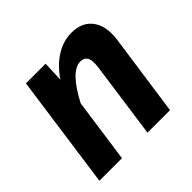

<svg xmlns="http://www.w3.org/2000/svg" viewBox="-139 -694 842 842"><g transform="rotate(-45 282.5 -273.0)"><path d="M402.8 -545.9Q467.8 -545.9 500.2 -502Q532.7 -458 522 -380.9L467.8 0H328.1L377.9 -355Q383.3 -396.5 373.3 -412.8Q363.3 -429.2 340.8 -429.2Q280.3 -429.2 211.9 -297.9L169.9 0H29.8L104 -529.8H226.1L222.2 -434.1Q256.8 -486.3 303.5 -516.1Q350.1 -545.9 402.8 -545.9Z"/></g></svg>

Font: FiraGO SemiBold
Style: Italic
Weight: 600
Italic angle: -8°
Designer: bBox Type GmbH
Foundry: bBox Type GmbH
Version: Version 1.001;PS 001.001;hotconv 1.0.88;makeotf.lib2.5.64775